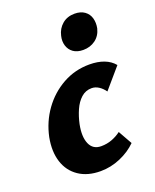

<svg xmlns="http://www.w3.org/2000/svg" viewBox="-130 -743 674 833"><g transform="rotate(-20 207.5 -326.5)"><path d="M190 14Q130 14 89.5 -13.5Q49 -41 33.5 -89.5Q18 -138 30 -201Q44 -268 82.5 -321.5Q121 -375 177.5 -406.5Q234 -438 301 -438Q339 -438 368 -427Q397 -416 415 -394L335 -301Q323 -318 307.5 -328Q292 -338 275 -338Q247 -338 226.5 -319.5Q206 -301 193 -271.5Q180 -242 173 -209Q162 -154 176.5 -120.5Q191 -87 229 -87Q256 -87 279.5 -96Q303 -105 321 -119L357 -55Q326 -24 281.5 -5Q237 14 190 14ZM299 -506Q271 -506 253.5 -518.5Q236 -531 229.5 -552Q223 -573 229 -597Q236 -628 259 -647.5Q282 -667 316 -667Q344 -667 362 -654Q380 -641 386 -619.5Q392 -598 387 -573Q379 -541 355 -523.5Q331 -506 299 -506Z"/></g></svg>

Font: Ysabeau Office ExtraBold
Style: Italic
Weight: 800
Italic angle: -12°
Designer: Christian Thalmann (Catharsis Fonts)
Version: Version 2.001;gftools[0.9.30]; featfreeze: tnum,lnum,ss02